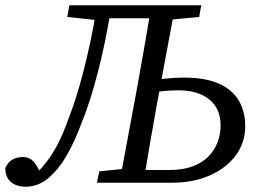

<svg xmlns="http://www.w3.org/2000/svg" viewBox="-56 -690 979 725"><path d="M41 15Q6 15 -15 -3Q-36 -21 -36 -55Q-26 -78 -9 -87.5Q8 -97 31 -97Q54 -97 70.5 -80Q87 -63 101 -24L72 -11L71 -24Q99 -52 121 -80.5Q143 -109 162.5 -146.5Q182 -184 202 -240Q217 -278 230.5 -320.5Q244 -363 257.5 -414.5Q271 -466 284.5 -529Q298 -592 311 -670H365Q353 -593 339.5 -528.5Q326 -464 311.5 -409.5Q297 -355 282.5 -309.5Q268 -264 252 -226Q227 -157 195.5 -102.5Q164 -48 125.5 -16.5Q87 15 41 15ZM310 0 319 -43 446 -56H462L453 0ZM320 -621 328 -670H559L551 -621ZM319 -613 198 -626 206 -670H338L328 -613ZM395 0 462 -360Q476 -437 489.5 -515Q503 -593 516 -670H606L539 -310Q525 -233 511.5 -155Q498 -77 486 0ZM442 0 449 -48H583Q635 -48 672 -62Q709 -76 732 -100Q755 -124 766 -154Q777 -184 777 -215Q777 -260 757 -289.5Q737 -319 701.5 -334Q666 -349 620 -349Q589 -349 559.5 -346Q530 -343 503 -338L510 -385Q539 -390 572 -393.5Q605 -397 638 -397Q719 -397 770 -374.5Q821 -352 845.5 -310.5Q870 -269 870 -213Q870 -153 835.5 -105Q801 -57 738 -28.5Q675 0 592 0ZM541 -613 551 -670H704L696 -626L559 -613Z"/></svg>

Font: Source Serif 4 18pt
Style: Italic
Weight: 400
Italic angle: -12°
Designer: Frank Grießhammer
Foundry: Adobe Systems Incorporated
Version: Version 4.004;hotconv 1.0.116;makeotfexe 2.5.65601